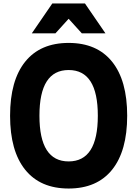

<svg xmlns="http://www.w3.org/2000/svg" viewBox="-20 -1066 790 1105"><path d="M375 19Q212 19 125 -89Q38 -197 38 -400Q38 -603 125 -711Q212 -819 375 -819Q538 -819 625 -711Q712 -603 712 -400Q712 -197 625 -89Q538 19 375 19ZM375 -137Q459 -137 501 -202.5Q543 -268 543 -400Q543 -532 501 -597.5Q459 -663 375 -663Q291 -663 249 -597.5Q207 -532 207 -400Q207 -268 249 -202.5Q291 -137 375 -137ZM163 -874 281 -1046H469L587 -874H451L326 -1012H424L299 -874Z"/></svg>

Font: Martian Mono SemiExpanded SemiExpanded
Style: Bold
Weight: 700
Width: 6
Monospace: yes
Version: Version 1.000